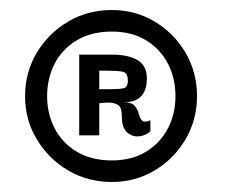

<svg xmlns="http://www.w3.org/2000/svg" viewBox="-20 -592 448 383"><path d="M203 -229Q155 -229 116 -252Q77 -275 53.5 -314Q30 -353 30 -400Q30 -448 53.5 -487Q77 -526 116 -549Q155 -572 203 -572Q250 -572 288.5 -549Q327 -526 350 -487Q373 -448 373 -400Q373 -353 350 -314Q327 -275 288.5 -252Q250 -229 203 -229ZM203 -272Q243 -272 271.5 -289.5Q300 -307 315 -336Q330 -365 330 -400Q330 -436 315 -465Q300 -494 271.5 -511.5Q243 -529 203 -529Q162 -529 133 -511.5Q104 -494 89 -465Q74 -436 74 -400Q74 -365 89 -336Q104 -307 133 -289.5Q162 -272 203 -272ZM138 -322V-483H203Q236 -483 254.5 -472Q273 -461 273 -435Q273 -413 262 -400.5Q251 -388 227 -388Q243 -388 249 -380.5Q255 -373 257 -364.5Q259 -356 263.5 -351.5Q268 -347 280 -352V-330Q270 -321 256.5 -320Q243 -319 233 -328.5Q223 -338 223 -360Q223 -369 221 -375.5Q219 -382 209.5 -385.5Q200 -389 178 -386V-322ZM178 -414H198Q218 -414 226.5 -416Q235 -418 235 -431Q235 -447 224.5 -449Q214 -451 194 -451H178Z"/></svg>

Font: Darker Grotesque Black
Style: Regular
Weight: 900
Designer: Gabriel Lam
Foundry: TypeRant
Version: Version 1.000;gftools[0.9.28]